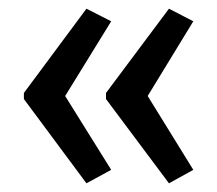

<svg xmlns="http://www.w3.org/2000/svg" viewBox="-20 -551 500 442"><path d="M35 -337 179 -531 236 -502 130 -330 236 -160 179 -129 35 -323ZM224 -337 369 -531 425 -502 320 -330 425 -160 369 -129 224 -323Z"/></svg>

Font: Noto Sans Malayalam UI ExtraCondensed
Style: Regular
Weight: 400
Width: 2
Designer: Jelle Bosma - Monotype Design Team
Foundry: Monotype Imaging Inc.
Version: Version 2.104; ttfautohint (v1.8.4.7-5d5b)